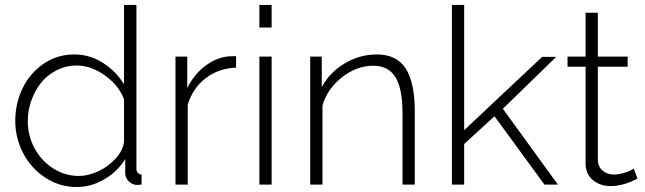

<svg xmlns="http://www.w3.org/2000/svg" viewBox="-20 -750 2620 780"><path d="M42 -258.8Q42 -331.1 72.5 -392.8Q103 -454.6 158.2 -491.7Q213.4 -528.8 280.8 -528.8Q344.7 -528.8 398.2 -494.6Q451.7 -460.4 483.9 -407.2V-730H534.2V-65.9Q534.2 -42.5 555.2 -41V0Q535.6 1.5 530.8 1Q513.2 -2 501 -15.6Q488.8 -29.3 488.8 -45.9V-104Q457 -52.2 403.3 -21.2Q349.6 9.8 292 9.8Q221.7 9.8 163.6 -28.6Q105.5 -66.9 73.7 -128.4Q42 -189.9 42 -258.8ZM483.9 -174.8V-346.2Q463.4 -402.8 406.5 -443.4Q349.6 -483.9 292 -483.9Q248 -483.9 210 -464.6Q171.9 -445.3 146.7 -413.6Q121.6 -381.8 107.2 -341.3Q92.8 -300.8 92.8 -257.8Q92.8 -198.7 120.4 -147.7Q147.9 -96.7 196 -65.9Q244.1 -35.2 300.8 -35.2Q337.4 -35.2 378.2 -53.7Q418.9 -72.3 449.2 -105.2Q479.5 -138.2 483.9 -174.8Z M939 -475.1Q869.1 -472.7 816.4 -432.9Q763.7 -393.1 742.7 -325.2V0H692.9V-520H740.7V-392.1Q767.6 -446.8 812.5 -481.2Q857.4 -515.6 907.7 -521Q920.9 -522 939 -522Z M1033.7 -638.2V-730H1083.5V-638.2ZM1033.7 0V-520H1083.5V0Z M1665 0H1615.2V-290Q1615.2 -390.1 1586.4 -436.5Q1557.6 -482.9 1496.1 -482.9Q1429.7 -482.9 1369.9 -436.5Q1310.1 -390.1 1290 -321.8V0H1240.2V-520H1287.1V-396Q1318.8 -455.6 1380.1 -492.2Q1441.4 -528.8 1510.3 -528.8Q1592.3 -528.8 1628.7 -470.9Q1665 -413.1 1665 -298.8Z M2191.9 0 1988.8 -277.8 1865.7 -165V0H1815.9V-730H1865.7V-221.2L2182.6 -519H2239.7L2022.9 -308.1L2246.6 0Z M2569.8 -24.9 2564 -21.5Q2558.1 -18.6 2553.7 -16.6Q2549.3 -14.6 2540.8 -11Q2532.2 -7.3 2523.9 -4.6Q2515.6 -2 2505.6 0.5Q2495.6 2.9 2484.1 4.4Q2472.7 5.9 2460.9 5.9Q2417.5 5.9 2388.2 -18.8Q2358.9 -43.5 2358.9 -86.9V-479H2285.6V-520H2358.9V-698.2H2408.7V-520H2529.8V-479H2408.7V-99.1Q2410.2 -71.3 2428.7 -56.2Q2447.3 -41 2473.6 -41Q2492.2 -41 2511.7 -46.6Q2531.2 -52.2 2540.3 -56.9Q2549.3 -61.5 2554.7 -64.9Z"/></svg>

Font: Rawline Light
Style: Regular
Weight: 300
Designer: Matt McInerney, Pablo Impallari, Rodrigo Fuenzalida
Foundry: Matt McInerney, Pablo Impallari, Rodrigo Fuenzalida
Version: Version 4.020;PS 004.020;hotconv 1.0.88;makeotf.lib2.5.64775